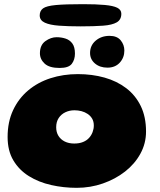

<svg xmlns="http://www.w3.org/2000/svg" viewBox="-20 -871 767 921"><path d="M348 30Q284.5 30 225 16.5Q165.5 3 118.5 -26.2Q71.5 -55.5 44 -101.8Q16.5 -148 16.5 -214Q16.5 -286.5 42.8 -342.5Q69 -398.5 115 -437.2Q161 -476 222.2 -495.8Q283.5 -515.5 353.5 -515.5Q422 -515.5 481.5 -498.8Q541 -482 585.8 -447.8Q630.5 -413.5 655.5 -361.8Q680.5 -310 680.5 -240Q680.5 -183 653.5 -133.8Q626.5 -84.5 579.8 -48Q533 -11.5 473.2 9.2Q413.5 30 348 30ZM336 -182.5Q360.5 -182.5 378.2 -189.8Q396 -197 407.2 -209.5Q418.5 -222 424.2 -237.5Q430 -253 430 -269Q430 -288 422 -301.8Q414 -315.5 400.5 -324.5Q387 -333.5 370.8 -337.8Q354.5 -342 337 -342Q313.5 -342 293.5 -332.5Q273.5 -323 261.5 -304.8Q249.5 -286.5 249.5 -260.5Q249.5 -237 260.2 -219.5Q271 -202 290.5 -192.2Q310 -182.5 336 -182.5ZM266 -545Q216.5 -545 194 -566Q171.5 -587 171.5 -615.5Q171.5 -655 197.8 -673.8Q224 -692.5 251.5 -692.5Q274 -692.5 294.2 -686Q314.5 -679.5 327 -662.5Q339.5 -645.5 339.5 -614Q339.5 -585 324.5 -565Q309.5 -545 266 -545ZM495.5 -546.5Q459 -546.5 435.5 -566.5Q412 -586.5 412 -617Q412 -653 439 -676Q466 -699 505.5 -699Q541.5 -699 559 -677.5Q576.5 -656 576.5 -628.5Q576.5 -594.5 554.5 -570.5Q532.5 -546.5 495.5 -546.5ZM366 -744.5Q307.5 -744.5 263.5 -747.8Q219.5 -751 195 -762.2Q170.5 -773.5 170.5 -797Q170.5 -819 186.5 -830.8Q202.5 -842.5 247.5 -846.8Q292.5 -851 378.5 -851Q442 -851 482.5 -847.2Q523 -843.5 542.5 -833.8Q562 -824 562 -805Q562 -776.5 540 -763.8Q518 -751 474.5 -747.8Q431 -744.5 366 -744.5Z"/></svg>

Font: Gluten Thin ExtraBold
Style: Regular
Weight: 800
Version: Version 1.300